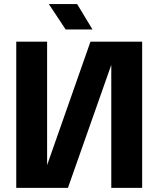

<svg xmlns="http://www.w3.org/2000/svg" viewBox="-20 -906 764 926"><path d="M58.4 0V-705H207.2V-109.6L416.3 -705H665.6V0H516.7V-593.2L307.7 0ZM351.9 -886.5 426 -764H296.5L215.5 -886.5Z"/></svg>

Font: TikTok Sans Light
Style: Regular
Weight: 300
Version: Version 4.000